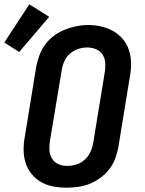

<svg xmlns="http://www.w3.org/2000/svg" viewBox="-54 -862 674 890"><path d="M255 8Q224 8 193.5 2.5Q163 -3 137.5 -17.5Q112 -32 93 -55Q74 -78 65 -106Q56 -134 55.5 -165.5Q55 -197 61 -228L114 -553Q119 -580 129 -606.5Q139 -633 156 -656Q173 -679 196.5 -696.5Q220 -714 246.5 -724.5Q273 -735 300 -740.5Q327 -746 355 -746Q386 -746 416 -739Q446 -732 471.5 -717.5Q497 -703 516 -680Q535 -657 544 -629Q553 -601 553.5 -569.5Q554 -538 548 -507L495 -182Q490 -155 480.5 -128.5Q471 -102 453.5 -79Q436 -56 412.5 -38.5Q389 -21 363 -10.5Q337 0 309.5 4Q282 8 255 8ZM257 -93Q279 -93 300 -99.5Q321 -106 338 -121Q355 -136 364.5 -156.5Q374 -177 378 -199L431 -523Q435 -545 434 -567.5Q433 -590 422.5 -607.5Q412 -625 392 -633.5Q372 -642 350 -642Q329 -642 308 -635Q287 -628 270 -613Q253 -598 244 -577.5Q235 -557 232 -536L178 -212Q174 -190 175 -168Q176 -146 186.5 -128Q197 -110 216 -101.5Q235 -93 257 -93ZM35 -621 -34 -665 82 -842 174 -784Z"/></svg>

Font: Iosevka Curly Slab Extended
Style: Bold Italic
Weight: 700
Width: 7
Italic angle: -9°
Monospace: yes
Designer: Belleve Invis
Foundry: Belleve Invis
Version: Version 11.0.0; ttfautohint (v1.8.3)